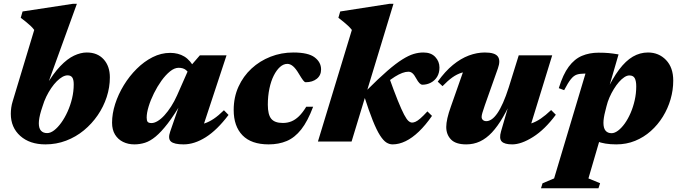

<svg xmlns="http://www.w3.org/2000/svg" viewBox="-20 -740 3556 1004"><path d="M195 -161Q189 -141 186 -124.5Q183 -108 183 -95.5Q183 -69 194.5 -56.5Q206 -44 226.5 -44Q244 -44 263 -58.5Q282 -73 300.2 -98.2Q318.5 -123.5 333.2 -156Q348 -188.5 356.8 -225.2Q365.5 -262 365.5 -299Q365.5 -324 357.8 -335Q350 -346 333.5 -346Q320.5 -346 306 -337.8Q291.5 -329.5 276.8 -314.8Q262 -300 248 -279.5Q234 -259 222.2 -235Q210.5 -211 202.5 -184ZM159 -583.5Q150.5 -595 139.2 -605.5Q128 -616 115.2 -626.2Q102.5 -636.5 88.5 -647L98 -680L360.5 -720H382L227 -292.5L219.5 -290Q258.5 -355.5 295.2 -394Q332 -432.5 367 -449Q402 -465.5 434 -465.5Q489.5 -465.5 522 -429.8Q554.5 -394 554.5 -335.5Q554.5 -283.5 538 -232.8Q521.5 -182 491 -137.5Q460.5 -93 418.8 -58.5Q377 -24 325.8 -4.5Q274.5 15 217.5 15Q135.5 15 86 -29.2Q36.5 -73.5 36.5 -145Q36.5 -160.5 38.8 -177Q41 -193.5 46.5 -211Z M870 -52 924.5 -210H933Q891 -138 856.8 -93.8Q822.5 -49.5 793.8 -25.8Q765 -2 738 6.5Q711 15 682.5 15Q650 15 623.5 2Q597 -11 581.5 -36.2Q566 -61.5 566 -98.5Q566 -145.5 582.2 -196.2Q598.5 -247 627.5 -294.5Q656.5 -342 695 -380.2Q733.5 -418.5 778 -441Q822.5 -463.5 870 -463.5Q912 -463.5 943.8 -444.5Q975.5 -425.5 1000 -379L973.5 -342Q967 -361.5 952.8 -373.5Q938.5 -385.5 914 -385.5Q892.5 -385.5 869.2 -366.8Q846 -348 824.2 -317.8Q802.5 -287.5 785 -252.2Q767.5 -217 757.2 -183.2Q747 -149.5 747 -125Q747 -109 752.2 -102.8Q757.5 -96.5 772.5 -96.5Q787 -96.5 804.5 -107Q822 -117.5 840 -137.2Q858 -157 875 -183.5Q892 -210 906 -241.5L970.5 -387.5L1025 -450.5H1164.5L1028 -36.5L999 -85.5Q1026 -87 1049.8 -94.8Q1073.5 -102.5 1098 -119Q1122.5 -135.5 1151 -163.5L1175 -139Q1115.5 -60 1056 -22.5Q996.5 15 940 15Q890.5 15 873.8 0Q857 -15 870 -52Z M1482.5 -406Q1462.5 -406 1444.2 -389.8Q1426 -373.5 1411.5 -344.8Q1397 -316 1388.8 -276.8Q1380.5 -237.5 1380.5 -192.5Q1380.5 -140.5 1398.5 -118.8Q1416.5 -97 1459 -97Q1483 -97 1503.5 -105.2Q1524 -113.5 1543 -131.8Q1562 -150 1581.5 -182H1617.5Q1589 -106 1555.2 -63.2Q1521.5 -20.5 1479.8 -2.8Q1438 15 1385 15Q1294 15 1248 -32.5Q1202 -80 1202 -165Q1202 -231.5 1227 -286.5Q1252 -341.5 1295.2 -381.5Q1338.5 -421.5 1394.8 -443.5Q1451 -465.5 1514 -465.5Q1592 -465.5 1625.5 -440Q1659 -414.5 1659 -377Q1659 -346 1636.5 -328Q1614 -310 1578.5 -310Q1572.5 -310 1564.8 -320.2Q1557 -330.5 1542 -355.5Q1527 -381 1512.5 -393.5Q1498 -406 1482.5 -406Z M2037.5 -720 1818.5 0H1642.5L1820 -583.5Q1811 -595 1799.8 -605.5Q1788.5 -616 1776 -626.2Q1763.5 -636.5 1749.5 -647L1759 -680L2016 -720ZM1883 -241.5 1897 -267Q1960.5 -330.5 2005.5 -369.5Q2050.5 -408.5 2083.8 -429.2Q2117 -450 2143 -457.8Q2169 -465.5 2194 -465.5Q2234.5 -465.5 2256.2 -442Q2278 -418.5 2278 -387Q2278 -358.5 2265.8 -338.5Q2253.5 -318.5 2233 -307.8Q2212.5 -297 2189 -297Q2181.5 -297 2173.5 -305Q2165.5 -313 2156 -330.5Q2146.5 -348.5 2137 -356.8Q2127.5 -365 2115.5 -365Q2101 -365 2083.5 -358.5Q2066 -352 2044.8 -338.8Q2023.5 -325.5 1999 -305.5Q1974.5 -285.5 1947 -258.5L2011.5 -344Q2040.5 -263 2060.2 -214.2Q2080 -165.5 2093.2 -140.5Q2106.5 -115.5 2116.2 -107.2Q2126 -99 2135 -99Q2143 -99 2153.2 -103.5Q2163.5 -108 2178.2 -120.8Q2193 -133.5 2215 -157.5L2239 -134Q2205 -85 2170.2 -51.8Q2135.5 -18.5 2101 -1.8Q2066.5 15 2033 15Q2016 15 2000.2 5Q1984.5 -5 1967 -32.2Q1949.5 -59.5 1929.2 -110Q1909 -160.5 1883 -241.5Z M2600 -53 2659 -256.5 2669 -245Q2639 -177.5 2610.5 -128.2Q2582 -79 2552.5 -47.5Q2523 -16 2490 -0.5Q2457 15 2418 15Q2363 15 2338.2 -10.8Q2313.5 -36.5 2313.5 -76Q2313.5 -95.5 2319.5 -122.2Q2325.5 -149 2338 -183.5L2418.5 -412.5L2452 -367Q2420 -367.5 2394.5 -359.8Q2369 -352 2345.2 -335Q2321.5 -318 2294 -289.5L2269 -313Q2307.5 -367 2348.5 -400.5Q2389.5 -434 2431.8 -449.8Q2474 -465.5 2515.5 -465.5Q2567.5 -465.5 2583 -444.8Q2598.5 -424 2583.5 -382L2515.5 -190Q2506.5 -163.5 2502.5 -150.2Q2498.5 -137 2498.5 -128.5Q2498.5 -119 2505 -112.8Q2511.5 -106.5 2523.5 -106.5Q2537 -106.5 2551.5 -116.5Q2566 -126.5 2580.8 -147.8Q2595.5 -169 2610.5 -202.8Q2625.5 -236.5 2640.5 -283.5L2692.5 -450.5H2867.5L2740 -36L2709 -86Q2735 -87 2759 -95Q2783 -103 2807.8 -119.8Q2832.5 -136.5 2862 -164.5L2886.5 -140Q2829 -62.5 2767.5 -23.8Q2706 15 2658.5 15Q2618 15 2603.5 -0.2Q2589 -15.5 2600 -53Z M3145 -158.5Q3140 -139.5 3137.8 -124.5Q3135.5 -109.5 3135.5 -97.5Q3135.5 -70 3146.5 -56.8Q3157.5 -43.5 3178 -43.5Q3194 -43.5 3212 -57Q3230 -70.5 3247 -94.2Q3264 -118 3277.5 -149.2Q3291 -180.5 3299 -216Q3307 -251.5 3307 -288Q3307 -316.5 3299.2 -331Q3291.5 -345.5 3271 -345.5Q3258.5 -345.5 3244.5 -336.2Q3230.5 -327 3216.5 -311Q3202.5 -295 3189.8 -274.2Q3177 -253.5 3167 -230.5Q3157 -207.5 3151.5 -184.5ZM3046 -51.5H3128.5L3057 193L3118 218L3109.5 244.5H2809L2817 218.5L2877.5 193L3041.5 -355Q3039.5 -355 3037.8 -355Q3036 -355 3033.5 -355Q3011 -355 2995.2 -349.5Q2979.5 -344 2964.8 -325.5Q2950 -307 2930 -268.5L2902 -279Q2924 -351 2954 -391.2Q2984 -431.5 3023 -448Q3062 -464.5 3110 -464.5Q3141.5 -464.5 3163 -462.5Q3184.5 -460.5 3214.5 -455.5L3158 -261L3148.5 -257Q3183 -330.5 3217.5 -376.2Q3252 -422 3289.2 -443.8Q3326.5 -465.5 3368.5 -465.5Q3425 -465.5 3462.8 -426.2Q3500.5 -387 3500.5 -318.5Q3500.5 -269 3486.5 -220.8Q3472.5 -172.5 3446.2 -130Q3420 -87.5 3383.2 -54.8Q3346.5 -22 3301 -3.5Q3255.5 15 3202.5 15Q3140.5 15 3100 -1.8Q3059.5 -18.5 3046 -51.5Z"/></svg>

Font: Newsreader 16pt 16pt ExtraBold
Style: Italic
Weight: 800
Italic angle: -17°
Version: Version 1.003